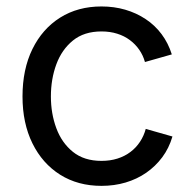

<svg xmlns="http://www.w3.org/2000/svg" viewBox="-20 -573 611 604"><path d="M299.3 11.7Q225.1 11.7 169.2 -23.4Q113.3 -58.6 82 -122.1Q50.8 -185.5 50.8 -269.5Q50.8 -355 82 -418.7Q113.3 -482.4 169.2 -517.6Q225.1 -552.7 299.3 -552.7Q338.9 -552.7 374 -542.5Q409.2 -532.2 438.2 -512.9Q467.3 -493.7 488.3 -465.6Q509.3 -437.5 520.5 -401.9L436 -377.9Q430.2 -398.9 418 -416.5Q405.8 -434.1 388.4 -447Q371.1 -460 348.6 -467Q326.2 -474.1 299.3 -474.1Q244.6 -474.1 209.5 -445.6Q174.3 -417 157.2 -370.6Q140.1 -324.2 140.1 -269.5Q140.1 -215.8 157.2 -169.7Q174.3 -123.5 209.5 -95.2Q244.6 -66.9 299.3 -66.9Q326.7 -66.9 349.6 -74.2Q372.6 -81.5 390.4 -95Q408.2 -108.4 420.4 -127Q432.6 -145.5 438.5 -167.5L522.5 -143.6Q511.7 -106.9 490.5 -78.4Q469.2 -49.8 439.9 -29.5Q410.6 -9.3 375 1.2Q339.4 11.7 299.3 11.7Z"/></svg>

Font: Adwaita Sans
Style: Regular
Weight: 400
Designer: Rasmus Andersson
Foundry: rsms
Version: Version 4.001;git-9221beed3